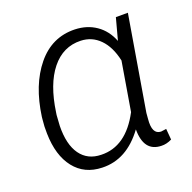

<svg xmlns="http://www.w3.org/2000/svg" viewBox="-103 -641 757 756"><g transform="rotate(-20 275.5 -263.5)"><path d="M504.9 -528.3 438.5 -132.8 436.5 -108.4Q430.2 -44.9 467.8 -43.9L490.2 -46.9L494.1 -1Q471.7 10.3 450.2 9.3Q377.4 7.8 377.4 -85.9Q304.2 13.7 202.1 10.3Q128.4 8.3 86.7 -44.7Q44.9 -97.7 43 -189.9Q42 -219.7 45.4 -248.5L46.4 -258.8Q64 -386.7 127 -463.6Q189.9 -540.5 285.6 -538.1Q336.4 -536.6 374 -510.7Q411.6 -484.9 430.2 -437.5L454.6 -528.3ZM103.5 -246.1 100.6 -201.2Q99.1 -123.5 129.2 -81.5Q159.2 -39.6 215.3 -38.6Q318.8 -35.2 382.8 -156.2L417 -360.4Q403.8 -420.9 371.3 -453.9Q338.9 -486.8 292.5 -488.3Q218.8 -490.7 169.9 -429.9Q121.1 -369.1 105 -255.9Z"/></g></svg>

Font: RobotoInd Light
Style: Italic
Weight: 300
Italic angle: -12°
Designer: Google
Version: Version 2.001151; 2014